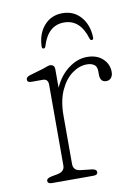

<svg xmlns="http://www.w3.org/2000/svg" viewBox="-77 -711 555 764"><g transform="rotate(-10 200.0 -329.0)"><path d="M162.5 -443V-369Q183.5 -416 219.8 -443Q256 -470 294.5 -470Q334.5 -470 358 -448Q381.5 -426 381.5 -394Q381.5 -380 374.2 -371Q367 -362 354.5 -362Q329.5 -362 329.5 -393V-406Q329.5 -425.5 318.2 -433.2Q307 -441 289 -441Q258.5 -441 229.5 -420Q200.5 -399 181.5 -357.8Q162.5 -316.5 162.5 -256V-61Q162.5 -34 191.5 -31L236.5 -26Q255.5 -23.5 255.5 -12Q255.5 0 238.5 0H70.5Q53.5 0 53.5 -12Q53.5 -22 72.5 -26L98.5 -31Q127.5 -36.5 127.5 -61V-387Q127.5 -411 106.5 -411H59.5Q43.5 -411 43.5 -423Q43.5 -433 59.5 -438L114.5 -454Q122 -456.5 130.5 -459.8Q139 -463 143.5 -463Q162.5 -463 162.5 -443ZM228.5 -621Q163.5 -621 139.5 -541Q137 -533 131.5 -533Q124.5 -533 124.5 -542Q126 -593.5 154.5 -626Q183 -658.5 228.5 -658.5Q274 -658.5 302.5 -626Q331 -593.5 332.5 -542Q332.5 -533 325.5 -533Q320 -533 317.5 -541Q293.5 -621 228.5 -621Z"/></g></svg>

Font: Fraunces 9pt S100 Thin
Style: Regular
Weight: 100
Version: Version 1.000; ttfautohint (v1.8.3)